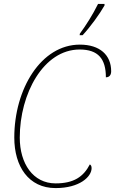

<svg xmlns="http://www.w3.org/2000/svg" viewBox="-20 -951 588 981"><path d="M387 -771H402C442 -814 489 -879 514 -923V-931H481C454 -876 419 -821 388 -779ZM264 10C387 10 448 -48 448 -92C448 -103 444 -108 439 -111C406 -47 356 -14 264 -14C149 -14 81 -115 81 -248C81 -472 202 -698 387 -698C482 -698 521 -650 521 -556C539 -556 548 -568 548 -587C548 -670 490 -723 388 -723C190 -723 53 -497 53 -248C53 -101 126 10 264 10Z"/></svg>

Font: Noto Serif SemiCondensed Thin
Style: Italic
Weight: 100
Width: 4
Italic angle: -12°
Designer: Monotype Design Team
Foundry: Monotype Imaging Inc.
Version: Version 2.013